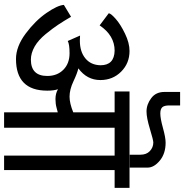

<svg xmlns="http://www.w3.org/2000/svg" viewBox="-1 -899 900 938"><g transform="rotate(90 449.0 -430.0)"><path d="M798.8 -613.8H735.8V-666Q735.8 -695.3 718.3 -711.9Q700.2 -729 675.8 -729Q664.6 -729 609.9 -712.4Q555.2 -695.8 524.9 -695.8Q489.7 -695.8 459 -719.2Q429.2 -741.7 429.2 -783.2V-859.9H495.1V-807.1Q495.1 -783.2 503.4 -773.4Q512.2 -763.2 534.2 -763.2Q558.6 -763.2 604.5 -775.9Q651.9 -789.1 676.8 -789.1Q730.5 -789.1 764.6 -760.7Q798.8 -732.4 798.8 -701.2ZM229 -612.8Q289.1 -612.8 330.1 -571.8Q371.1 -530.8 371.1 -470.2Q371.1 -404.8 314 -362.8Q337.9 -357.4 377 -338.9Q417.5 -319.8 452.1 -319.8Q484.9 -319.8 528.8 -337.9V-540H426.8V-612.8H897.9V-540H811V0H740.2V-540H604V0H528.8V-262.2Q526.9 -262.2 506.3 -256.3Q487.3 -251 463.9 -251Q436.5 -251 416 -263.2Q422.9 -243.2 422.9 -210.9Q422.9 -58.1 268.1 -58.1Q207.5 -58.1 144 -105.5Q80.6 -152.8 43 -207.5Q6.3 -260.7 3.9 -292L62 -327.1Q81.1 -293.9 101.1 -263.7Q117.2 -239.3 146.5 -203.1Q175.8 -167.5 207 -149.4Q239.7 -130.9 271 -130.9Q351.1 -130.9 351.1 -210.9Q351.1 -259.8 320.3 -290Q290 -319.8 240.2 -319.8Q196.3 -319.8 180.2 -311L153.8 -371.1Q171.4 -371.1 178.2 -370.1Q232.4 -370.1 265.1 -397Q297.9 -423.8 298.8 -471.2Q298.8 -538.1 228 -540Q153.3 -540 104 -466.8L44.9 -511.2Q44.9 -521 71.8 -544.9Q98.1 -568.4 144.5 -590.8Q189.9 -612.8 229 -612.8Z"/></g></svg>

Font: Miedinger*
Style: Book
Weight: 400
Version: Version 001.000